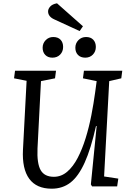

<svg xmlns="http://www.w3.org/2000/svg" viewBox="-20 -1128 788 1162"><path d="M610 -60 696 -47 689 0H537L530 -12L565 -365H561Q530 -227 492.5 -144Q455 -61 407 -23.5Q359 14 293 14Q201 14 157 -46Q113 -106 119 -222L141 -639L65 -654L71 -700H319L313 -654L228 -637L207 -230Q203 -139 226 -98.5Q249 -58 306 -58Q351 -58 387 -89Q423 -120 450.5 -173Q478 -226 498.5 -292.5Q519 -359 533 -431Q547 -503 556 -570L565 -637L482 -654L488 -700H720L714 -654L641 -637ZM238 -839Q238 -866 256.5 -885Q275 -904 302 -904Q331 -904 346.5 -887.5Q362 -871 362 -844Q362 -816 344 -797.5Q326 -779 297 -779Q270 -779 254 -795.5Q238 -812 238 -839ZM436 -839Q436 -866 454.5 -885Q473 -904 501 -904Q529 -904 544.5 -887.5Q560 -871 560 -844Q560 -816 542 -797.5Q524 -779 496 -779Q468 -779 452 -795.5Q436 -812 436 -839ZM482 -969 462 -940 310 -1010Q271 -1027 271 -1059Q271 -1074 284 -1088.5Q297 -1103 325 -1108Z"/></svg>

Font: Literata 12pt
Style: Italic
Weight: 400
Italic angle: -2°
Designer: Latin by Veronika Burian and Jose Scaglione. Greek by Irene Vlachou. Cyrillic by Vera Evstafieva
Foundry: TypeTogether
Version: Version 3.002